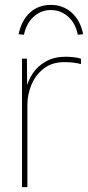

<svg xmlns="http://www.w3.org/2000/svg" viewBox="-20 -765 360 785"><path d="M70 -525H90L91 -398L85 -396Q86 -398 86 -400Q94 -435 114 -465Q134 -495 168 -514Q202 -533 248 -533Q265 -533 282 -531Q299 -529 311 -525V-503Q282 -511 243 -511Q192 -511 158 -484Q124 -457 108 -417Q92 -377 92 -338V0H70ZM188 -745Q238 -745 273.5 -713Q309 -681 320 -625L298 -623Q289 -670 258.5 -697Q228 -724 188 -724Q148 -724 118 -697Q88 -670 78 -623L56 -625Q68 -682 102.5 -713.5Q137 -745 188 -745Z"/></svg>

Font: Easer Grotesk Variable
Style: Regular
Weight: 400
Designer: Boardeaser, Bonnie Shaver-Troup, Thomas Jockin
Foundry: Lexend
Version: Version 1.001;Glyphs 3.1.2 (3151)